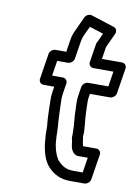

<svg xmlns="http://www.w3.org/2000/svg" viewBox="-88 -806 658 910"><g transform="rotate(10 240.5 -351.0)"><path d="M280 -690.8 346.8 -669.4 328 -628.6C324.5 -623.7 323.1 -619.3 322.6 -616L308.3 -526C305.9 -510.9 318.6 -501 329.3 -501H426.3L414.8 -428H317.8C302.7 -428 290.5 -413.7 288.8 -403L281.7 -358C277.9 -334.3 280.8 -310.3 281 -294.8C281.3 -267.4 284.2 -237.5 286.4 -214C286.4 -196.1 287.9 -182.4 287.4 -172.7C285.3 -155 289.6 -148.5 289.9 -145.4L292.2 -128.8C294.2 -111.2 297.8 -100.1 307.2 -89.7C310.4 -86.2 318 -78 332.4 -78H377.4L365.8 -5H320.8C287.5 -5 269 -16.6 251.2 -33.3C234.6 -49 223.4 -78.4 218 -108.5L215.9 -124.2L214.8 -141.4C214.4 -148 213.4 -158.1 213.7 -162C214.4 -169.9 213.5 -174.4 213.2 -176.3C212.9 -183 213.1 -192.4 212.3 -202.1L210.5 -221.5C209.1 -254.3 207.3 -282 206.7 -316.8C205.8 -331.6 206.5 -344.2 208.7 -358L216.5 -407C218.9 -422.1 206.1 -432 195.4 -432H143.4L155 -505H207C222.1 -505 234.2 -519.3 235.9 -530L249.7 -617C253.7 -642.1 270.7 -670.7 280 -690.8ZM346.2 -128C344.6 -132.2 342.8 -139 342.5 -141.6L340.3 -158C339 -169.2 337.5 -173.5 337.6 -174C340.6 -193.8 338.3 -209.9 336.9 -225.1C334.7 -249.5 331.9 -277.9 331.7 -303.2C331.3 -322.3 329.4 -343.8 331.7 -358L334.9 -378H431.9C442.6 -378 458.4 -387.9 460.8 -403L480.3 -526C482 -536.7 474.4 -551 459.3 -551H362.3L371.6 -610L403.4 -678.7C408.9 -690.7 404.7 -705.8 391.7 -709.9L279.4 -745.9C267 -749.9 251.6 -742.3 245.6 -729.3C234.9 -706.3 224.9 -684.7 213.8 -660.6C207.1 -646.8 202 -631.7 199.7 -617L189.9 -555H137.9C127.2 -555 111.3 -545.1 108.9 -530L89.5 -407C87.8 -396.3 95.4 -382 110.5 -382H162.5L158.7 -358C156 -340.8 155.1 -325.3 156.1 -307.2C156.8 -273 157.2 -240.9 160 -209.9L161.8 -190.7C162.4 -167.8 161.2 -151.5 164.3 -129.6L165.4 -112.6C165.4 -112.2 165.5 -111.5 165.6 -110.9L168 -93.5C174.3 -57.2 186.4 -20.2 213.3 5.3C235.4 26.1 265.8 45 312.9 45H382.9C393.6 45 409.4 35.1 411.8 20L431.3 -103C433 -113.7 425.4 -128 410.3 -128Z"/></g></svg>

Font: Tape
Style: Regular
Weight: 500
Foundry: Cannot Into Space Fonts
Version: Version 0.97